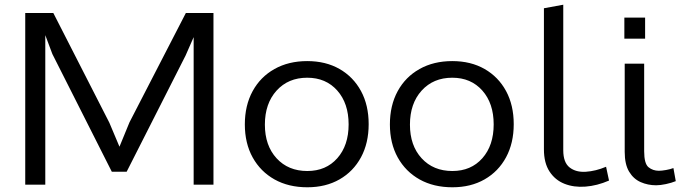

<svg xmlns="http://www.w3.org/2000/svg" viewBox="-20 -783 2885 814"><path d="M87 0V-728H206L443.5 -263L486.5 -161L529 -264.5L768 -728H885V0H801V-625.5L767 -548L517 -55H454L202 -554L172 -634V0Z M1283 11Q1203.5 11 1144 -22.2Q1084.5 -55.5 1051.2 -115.5Q1018 -175.5 1018 -255.5Q1018 -336 1051 -396.5Q1084 -457 1143.8 -490.5Q1203.5 -524 1282.5 -524Q1361 -524 1419.5 -490.5Q1478 -457 1510.5 -397Q1543 -337 1543 -256.5Q1543 -176.5 1510.5 -116.2Q1478 -56 1419.5 -22.5Q1361 11 1283 11ZM1283 -58Q1362 -58 1410 -112.2Q1458 -166.5 1458 -255.5Q1458 -345 1409.8 -399.2Q1361.5 -453.5 1282.5 -453.5Q1202 -453.5 1152.5 -398.8Q1103 -344 1103 -254.5Q1103 -166 1152.5 -112Q1202 -58 1283 -58Z M1898 11Q1818.5 11 1759 -22.2Q1699.5 -55.5 1666.2 -115.5Q1633 -175.5 1633 -255.5Q1633 -336 1666 -396.5Q1699 -457 1758.8 -490.5Q1818.5 -524 1897.5 -524Q1976 -524 2034.5 -490.5Q2093 -457 2125.5 -397Q2158 -337 2158 -256.5Q2158 -176.5 2125.5 -116.2Q2093 -56 2034.5 -22.5Q1976 11 1898 11ZM1898 -58Q1977 -58 2025 -112.2Q2073 -166.5 2073 -255.5Q2073 -345 2024.8 -399.2Q1976.5 -453.5 1897.5 -453.5Q1817 -453.5 1767.5 -398.8Q1718 -344 1718 -254.5Q1718 -166 1767.5 -112Q1817 -58 1898 -58Z M2562 -17.5Q2511.5 4.5 2462.2 8.2Q2413 12 2373.2 -3.8Q2333.5 -19.5 2309.8 -55.8Q2286 -92 2286 -150V-748L2368 -763V-146Q2368 -94 2395 -73Q2422 -52 2463.8 -54.8Q2505.5 -57.5 2549.5 -76Z M2762 2.5Q2726.5 2.5 2696 -11Q2665.5 -24.5 2647 -55.5Q2628.5 -86.5 2628.5 -139V-513H2711V-141.5Q2711 -89 2729.5 -74Q2748 -59 2773.5 -59Q2785 -59 2803.5 -62.2Q2822 -65.5 2835 -70.5L2845 -15Q2826.5 -7.5 2803 -2.5Q2779.5 2.5 2762 2.5ZM2627 -619V-708.5H2715V-619Z"/></svg>

Font: Mooli
Style: Regular
Weight: 400
Designer: Vernon Adams
Foundry: Vernon Adams
Version: Version 1.000; ttfautohint (v1.8.4.7-5d5b);gftools[0.9.33]